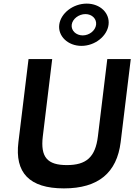

<svg xmlns="http://www.w3.org/2000/svg" viewBox="-20 -1030 744 1063"><path d="M377 -893C381 -925 416 -952 453 -952C490 -952 516 -925 512 -893C508 -861 475 -834 438 -834C401 -834 373 -861 377 -893ZM308 -893C300 -830 356 -776 431 -776C506 -776 573 -830 581 -893C589 -957 535 -1010 460 -1010C385 -1010 316 -957 308 -893ZM574 -703 522 -275C508 -159 457 -116 350 -116C243 -116 203 -159 217 -275L269 -703H138L82 -243C61 -74 142 13 334 13C525 13 627 -74 648 -243L704 -703Z"/></svg>

Font: Bluebird
Style: ExtObl
Weight: 400
Designer: Jasper
Foundry: Cannot Into Space Fonts
Version: Version 0.98